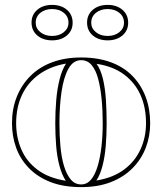

<svg xmlns="http://www.w3.org/2000/svg" viewBox="-20 -750 663 785"><path d="M312 -515Q380 -515 433 -495.5Q486 -476 521.5 -439.5Q557 -403 575.5 -354Q594 -305 594 -246Q594 -193 576 -146Q558 -99 522 -62.5Q486 -26 433.5 -5.5Q381 15 312 15Q240 15 187 -5.5Q134 -26 98.5 -62.5Q63 -99 46 -146Q29 -193 29 -246Q29 -305 48.5 -354Q68 -403 104.5 -439.5Q141 -476 193.5 -495.5Q246 -515 312 -515ZM312 -504Q279 -504 259.5 -468.5Q240 -433 231.5 -374.5Q223 -316 223 -246Q223 -198 227 -152.5Q231 -107 241.5 -72Q252 -37 269 -16.5Q286 4 312 4Q336 4 352.5 -16Q369 -36 379.5 -71.5Q390 -107 395 -152Q400 -197 400 -246Q400 -298 395.5 -344.5Q391 -391 381.5 -427Q372 -463 355 -483.5Q338 -504 312 -504ZM46 -246Q46 -188 67.5 -138.5Q89 -89 134 -55.5Q179 -22 249 -11Q233 -35 223 -72.5Q213 -110 209.5 -155Q206 -200 206 -246Q206 -295 210 -341.5Q214 -388 224 -427Q234 -466 250 -490Q186 -479 140 -446Q94 -413 70 -362Q46 -311 46 -246ZM577 -246Q577 -311 554.5 -361.5Q532 -412 487 -445.5Q442 -479 375 -489Q392 -465 401 -427Q410 -389 413 -342Q416 -295 416 -246Q416 -200 412.5 -155.5Q409 -111 399.5 -73.5Q390 -36 374 -12Q442 -23 487 -56.5Q532 -90 554.5 -139.5Q577 -189 577 -246ZM420 -730Q457 -730 480.5 -710Q504 -690 504 -657Q504 -625 480.5 -605Q457 -585 420 -585Q383 -585 359.5 -605Q336 -625 336 -658Q336 -690 359.5 -710Q383 -730 420 -730ZM420 -603Q449 -603 468 -618.5Q487 -634 487 -657Q487 -682 468 -697.5Q449 -713 420 -713Q391 -713 372 -697.5Q353 -682 353 -657Q353 -634 372 -618.5Q391 -603 420 -603ZM193 -730Q230 -730 253.5 -710Q277 -690 277 -657Q277 -625 253.5 -605Q230 -585 193 -585Q156 -585 132.5 -605Q109 -625 109 -658Q109 -690 132.5 -710Q156 -730 193 -730ZM193 -603Q222 -603 241 -618.5Q260 -634 260 -657Q260 -682 241 -697.5Q222 -713 193 -713Q164 -713 145 -697.5Q126 -682 126 -657Q126 -634 145 -618.5Q164 -603 193 -603Z"/></svg>

Font: Kalnia Glaze Thin SemiBold
Style: Regular
Weight: 600
Version: Version 1.110